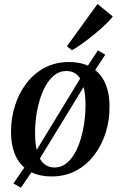

<svg xmlns="http://www.w3.org/2000/svg" viewBox="-20 -856 590 944"><path d="M82.5 67 46 46 105.5 -40.5 145.5 -94.5 382.5 -483.5 406 -524 461.5 -608.5 497.5 -587 442 -502.5 404 -449.5 166.5 -61 140 -16.5ZM318.5 -551Q384 -551 428.5 -525Q473 -499 495.8 -450Q518.5 -401 518.5 -331Q519 -264.5 499.5 -203Q480 -141.5 443 -93Q406 -44.5 353.2 -16.5Q300.5 11.5 234 11.5Q169.5 11.5 124.8 -14.2Q80 -40 57.2 -89Q34.5 -138 34 -206.5Q34 -274 53.5 -336Q73 -398 110 -446.5Q147 -495 199.8 -523Q252.5 -551 318.5 -551ZM306.5 -507Q274.5 -507 249.5 -488Q224.5 -469 206 -437Q187.5 -405 175.5 -365Q163.5 -325 157.8 -282.5Q152 -240 152.5 -200.5Q152.5 -143.5 163.8 -106.2Q175 -69 196.2 -50.8Q217.5 -32.5 248 -32.5Q279.5 -32.5 304.2 -51.2Q329 -70 347.2 -102Q365.5 -134 377.2 -174Q389 -214 394.8 -256.2Q400.5 -298.5 400.5 -337.5Q400.5 -392.5 390.5 -430.2Q380.5 -468 359.8 -487.5Q339 -507 306.5 -507ZM309 -628.5 459.5 -836.5 534.5 -775Q526 -763 509 -746Q492 -729 469.5 -709.2Q447 -689.5 422.8 -670.5Q398.5 -651.5 375.2 -635.2Q352 -619 333.5 -609Z"/></svg>

Font: Merriweather 60pt Medium
Style: Italic
Weight: 500
Italic angle: -7.8°
Version: Version 2.101